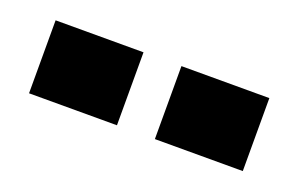

<svg xmlns="http://www.w3.org/2000/svg" viewBox="-35 -787 487 314"><g transform="rotate(20 209.0 -630.5)"><path d="M176 -694V-567H23V-694ZM242 -694H395V-567H242Z"/></g></svg>

Font: Non Bureau Extended
Style: Bold
Weight: 700
Width: 7
Designer: Jona Saucedo
Foundry: Non Foundry
Version: Version 1.000; ttfautohint (v1.8.4)